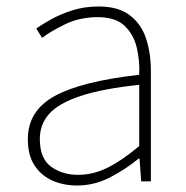

<svg xmlns="http://www.w3.org/2000/svg" viewBox="-20 -560 576 593"><path d="M218 13Q177 13 142.5 -2Q108 -17 87 -48.5Q66 -80 66 -130Q66 -218 149 -263.5Q232 -309 410 -329Q412 -372 402.5 -412.5Q393 -453 365 -480Q337 -507 282 -507Q226 -507 181 -485Q136 -463 110 -443L92 -472Q109 -484 137.5 -500Q166 -516 203.5 -528Q241 -540 284 -540Q346 -540 381.5 -512.5Q417 -485 431.5 -440Q446 -395 446 -341V0H416L411 -70H408Q368 -37 319.5 -12Q271 13 218 13ZM221 -20Q268 -20 313 -42.5Q358 -65 410 -109V-298Q296 -286 228.5 -263.5Q161 -241 132 -208.5Q103 -176 103 -131Q103 -70 138 -45Q173 -20 221 -20Z"/></svg>

Font: Noto Sans HK Thin Thin
Style: Regular
Weight: 250
Version: Version 2.004-H2;hotconv 1.0.118;makeotfexe 2.5.65603